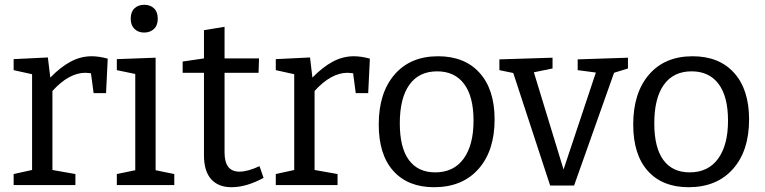

<svg xmlns="http://www.w3.org/2000/svg" viewBox="-20 -773 3194 802"><path d="M430 -528 423 -384H371L360 -467Q344 -469 337 -469Q268 -469 199 -393V-63L295 -46V0H37V-46L114 -63V-463L37 -480V-526L180 -533L190 -449Q233 -493 275 -515.5Q317 -538 363 -538Q394 -538 430 -528Z M630 -532V-62L708 -46V0H468V-46L545 -62V-464L468 -480V-526ZM526 -695Q526 -723 541.5 -738Q557 -753 583 -753Q608 -753 623.5 -738Q639 -723 639 -695Q639 -667 623 -652Q607 -637 582 -637Q557 -637 541.5 -652.5Q526 -668 526 -695Z M1081 -30Q1009 9 947 9Q892 9 862 -24.5Q832 -58 832 -125V-469H743V-516L832 -529V-647L918 -661V-529H1062L1060 -469H918V-136Q918 -56 980 -56Q1015 -56 1064 -79Z M1525 -528 1518 -384H1466L1455 -467Q1439 -469 1432 -469Q1363 -469 1294 -393V-63L1390 -46V0H1132V-46L1209 -63V-463L1132 -480V-526L1275 -533L1285 -449Q1328 -493 1370 -515.5Q1412 -538 1458 -538Q1489 -538 1525 -528Z M2046 -274Q2046 -143 1978.5 -67Q1911 9 1793 9Q1684 9 1623 -59Q1562 -127 1562 -253Q1562 -385 1628 -461.5Q1694 -538 1810 -538Q1921 -538 1983.5 -468.5Q2046 -399 2046 -274ZM1650 -258Q1650 -156 1688 -104.5Q1726 -53 1798 -53Q1875 -53 1916.5 -110Q1958 -167 1958 -269Q1958 -370 1918.5 -422.5Q1879 -475 1806 -475Q1730 -475 1690 -419Q1650 -363 1650 -258Z M2393 -525 2603 -532V-487L2545 -469L2378 2H2278L2124 -468L2066 -480V-525L2288 -532V-487L2210 -471L2334 -65L2469 -470L2393 -480Z M3109 -274Q3109 -143 3041.5 -67Q2974 9 2856 9Q2747 9 2686 -59Q2625 -127 2625 -253Q2625 -385 2691 -461.5Q2757 -538 2873 -538Q2984 -538 3046.5 -468.5Q3109 -399 3109 -274ZM2713 -258Q2713 -156 2751 -104.5Q2789 -53 2861 -53Q2938 -53 2979.5 -110Q3021 -167 3021 -269Q3021 -370 2981.5 -422.5Q2942 -475 2869 -475Q2793 -475 2753 -419Q2713 -363 2713 -258Z"/></svg>

Font: Bitter Pro
Style: Regular
Weight: 400
Designer: Sol Matas, and Bitter project Authors
Foundry: Sol Matas
Version: Version 1.010